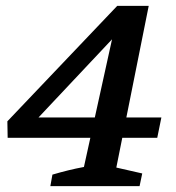

<svg xmlns="http://www.w3.org/2000/svg" viewBox="-20 -632 599 652"><path d="M151 0 158 -39Q185 -47 211.5 -53.5Q238 -60 265 -65L370 -542L391 -531L73 -193L57 -233H528L514 -164H6L5 -220L378 -612H485L375 -63L463 -43L454 0Z"/></svg>

Font: Piazzolla Thin
Style: Bold Italic
Weight: 700
Italic angle: -11.3°
Version: Version 2.005